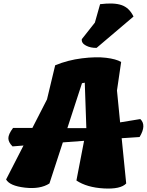

<svg xmlns="http://www.w3.org/2000/svg" viewBox="-20 -1082 844 1103"><path d="M55 -347H166L250 -511L297 -707Q370 -737 451 -747Q532 -757 589.5 -750Q647 -743 676 -726L652 -562L670 -379L786 -398Q823 -363 782 -295L679 -288L705 -28Q673 6 576 0.5Q479 -5 419 -45L463 -273L341 -264L264 -28Q211 6 123.5 -4Q36 -14 15 -51L115 -246L52 -241Q28 -265 28 -288Q28 -311 55 -347ZM367 -346H476L467 -607L451 -604ZM747 -987 535 -807Q501 -806 474 -820Q447 -834 450 -857L525 -952L555 -1058Q635 -1068 679 -1052.5Q723 -1037 747 -987Z"/></svg>

Font: Tillana ExtraBold
Style: Regular
Weight: 800
Designer: Lipi Raval (Devanagari, Latin), Jonny Pinhorn (Latin)
Foundry: Indian Type Foundry
Version: Version 2.003;PS 1.0;hotconv 1.0.79;makeotf.lib2.5.61930; tt